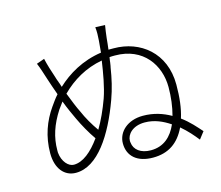

<svg xmlns="http://www.w3.org/2000/svg" viewBox="-108 -913 1216 1056"><g transform="rotate(-15 500.0 -384.5)"><path d="M825 -119C862 -88 891 -54 913 -26L944 -66C918 -95 886 -133 842 -165C859 -218 866 -281 866 -352C866 -534 735 -634 584 -634C574 -634 565 -634 555 -634C558 -656 560 -677 562 -698C565 -720 568 -751 572 -770L517 -772C520 -744 519 -724 517 -695C515 -675 513 -653 511 -629C402 -613 317 -562 254 -503C253 -506 252 -509 251 -512L248 -522C246 -527 244 -531 243 -536L239 -546L236 -555L233 -565C220 -603 208 -641 200 -677L155 -661C168 -631 176 -602 188 -566C197 -539 208 -505 221 -470C203 -450 189 -429 176 -411C129 -344 98 -263 98 -166C98 -80 142 -26 208 -26C333 -26 432 -181 498 -363C519 -420 532 -478 541 -536L543 -545C544 -552 545 -558 546 -564L547 -574C548 -580 549 -586 550 -593C560 -594 570 -594 581 -594C742 -594 821 -475 821 -350C821 -294 814 -239 801 -191C755 -217 704 -234 643 -234C556 -234 498 -181 498 -115C498 -42 550 3 639 3C728 3 787 -39 825 -119ZM317 -346C303 -373 287 -414 269 -460C332 -523 410 -569 504 -586C494 -518 481 -441 460 -381C439 -323 414 -268 387 -223C360 -261 334 -306 317 -346ZM140 -172C140 -246 162 -313 209 -386C218 -399 227 -411 237 -424C253 -381 271 -343 284 -315C304 -272 333 -220 360 -182C312 -115 260 -72 208 -72C178 -72 145 -106 140 -159V-170V-172ZM539 -119C539 -155 574 -196 643 -196C698 -196 744 -175 786 -147C758 -83 712 -39 638 -39C580 -39 544 -68 540 -109L539 -117V-119Z"/></g></svg>

Font: Glow Sans SC Normal Light
Style: Regular
Weight: 300
Designer: Ryoko NISHIZUKA (kana, bopomofo & ideographs); Paul D. Hunt (Latin, Greek & Cyrillic); Sandoll Communications, Soo-young
Version: Version 0.93